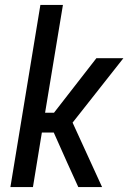

<svg xmlns="http://www.w3.org/2000/svg" viewBox="-20 -755 540 775"><path d="M22 0 143 -735H234L162 -300H198L369 -520H478L273 -260L392 0H296L251 -99L197 -220H149L113 0Z"/></svg>

Font: Iosevka SS18 Medium
Style: Italic
Weight: 500
Italic angle: -9°
Monospace: yes
Designer: Belleve Invis
Foundry: Belleve Invis
Version: Version 25.1.1; ttfautohint (v1.8.4)